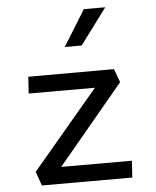

<svg xmlns="http://www.w3.org/2000/svg" viewBox="-56 -853 731 900"><g transform="rotate(-5 310.0 -403.0)"><path d="M81.2 -66.2 407.7 -453.3 428 -434.7H80.3L85.3 -513.3L488.7 -513.8L512 -450.5L178.5 -50.3L160.3 -78.8H534.8L529.8 0H104.5ZM473.2 -806.2H372.3L267.8 -637.2H347.3Z"/></g></svg>

Font: Monaspace Krypton Var
Style: Regular
Weight: 400
Designer: Riley Cran and the Lettermatic Team
Version: Version 1.101 (Monaspace Krypton Var)